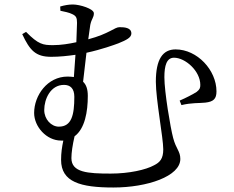

<svg xmlns="http://www.w3.org/2000/svg" viewBox="-20 -787 1040 855"><path d="M311 -356C311 -275 299 -223 242 -223C208 -223 177 -256 177 -297C177 -346 205 -409 265 -409C293 -409 311 -393 311 -356ZM371 -360C371 -390 364 -410 350 -423L365 -552C434 -567 488 -587 507 -594C544 -609 565 -620 565 -638C565 -664 534 -666 512 -666C490 -666 467 -637 373 -612L382 -676C388 -705 398 -708 398 -728C398 -748 335 -767 305 -767C286 -767 269 -764 248 -758C248 -757 249 -743 249 -739C264 -736 289 -731 302 -724C319 -716 323 -708 323 -685L320 -599C288 -592 252 -586 216 -586C172 -586 151 -589 96 -645L79 -635C113 -562 139 -534 208 -534C245 -534 282 -538 316 -543L309 -444C300 -445 291 -446 281 -446C191 -446 132 -362 132 -284C132 -223 187 -161 252 -161H262C256 -133 252 -106 252 -75C252 24 339 48 485 48C636 48 783 -2 783 -79C783 -114 764 -123 751 -173C739 -218 712 -378 712 -443C712 -495 722 -530 755 -530C805 -530 872 -471 872 -409C872 -396 870 -389 856 -378C841 -368 806 -350 780 -339L788 -319C834 -330 865 -327 894 -330C931 -334 944 -347 944 -380C944 -475 858 -567 762 -567C705 -567 674 -524 674 -423C674 -344 707 -173 707 -122C707 -80 692 -64 666 -51C630 -31 555 -14 473 -14C370 -14 298 -19 298 -83C298 -107 303 -141 312 -180C358 -214 371 -289 371 -360Z"/></svg>

Font: Source Han Serif CN
Style: Regular
Weight: 400
Designer: Ryoko NISHIZUKA 西塚涼子 (kana & ideographs); Frank Grießhammer (Latin, Greek & Cyrillic); Wenlong ZHANG 张文龙 (bopomofo); San
Foundry: Adobe
Version: Version 2.003;hotconv 1.1.1;makeotfexe 2.6.0